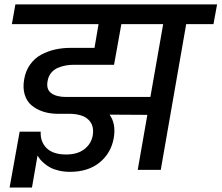

<svg xmlns="http://www.w3.org/2000/svg" viewBox="-20 -760 991 859"><path d="M274.9 -326.2H652.8L710 -651.9H522.9L503.9 -545.9L490.2 -470.2H311Q291.5 -470.2 273.9 -467Q256.3 -463.9 238.5 -456.3Q220.7 -448.7 208.5 -433.6Q196.3 -418.5 192.9 -397Q186 -360.4 209.2 -343.3Q232.4 -326.2 274.9 -326.2ZM596.2 0 639.2 -246.1 470.2 -247.1Q500 -206.1 488.8 -142.1Q477.1 -75.2 425.8 -33.2Q374.5 8.8 293 8.8Q266.1 8.8 242.9 3.2Q219.7 -2.4 204.8 -10.5Q189.9 -18.6 177.2 -29.5Q164.6 -40.5 158.7 -48.1Q152.8 -55.7 147.9 -64L123 79.1H22.9L67.9 -170.9H162.1Q159.7 -126 188.5 -97.4Q217.3 -68.8 275.9 -68.8Q327.1 -68.8 357.9 -93Q388.7 -117.2 395 -154.8Q402.3 -199.7 374.8 -225.3Q347.2 -251 287.1 -251H231Q198.2 -252 170.4 -261.5Q142.6 -271 121.3 -288.6Q100.1 -306.2 90.8 -335.9Q81.5 -365.7 87.9 -403.8Q94.2 -442.4 114.5 -470.9Q134.8 -499.5 164.3 -515.4Q193.8 -531.2 226.8 -538.6Q259.8 -545.9 296.9 -545.9H402.8L420.9 -651.9H33.2L48.8 -740.2H951.2L935.1 -651.9H813L699.2 0Z"/></svg>

Font: Poppins Medium
Style: Italic
Weight: 500
Italic angle: -10°
Designer: Ninad Kale (Devanagari), Jonny Pinhorn (Latin)
Foundry: Indian Type Foundry
Version: Version 3.200;PS 1.000;hotconv 16.6.54;makeotf.lib2.5.65590